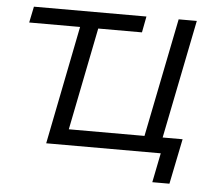

<svg xmlns="http://www.w3.org/2000/svg" viewBox="-48 -579 853 748"><g transform="rotate(5 378.5 -205.5)"><path d="M599 -62H677L641 115H574L597 0H149L241 -463H42L55 -526H495L483 -463H312L232 -62H528L621 -526H692Z"/></g></svg>

Font: Montserrat Alternates
Style: Italic
Weight: 400
Italic angle: -11.3°
Designer: Julieta Ulanovsky
Foundry: Julieta Ulanovsky
Version: Version 7.200